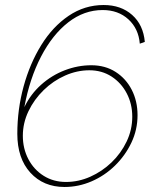

<svg xmlns="http://www.w3.org/2000/svg" viewBox="-20 -735 621 765"><path d="M237 10Q293 10 345 -12.5Q397 -35 438 -75Q479 -115 503.5 -166.5Q528 -218 528 -276Q528 -332 505 -377Q482 -422 440.5 -448.5Q399 -475 344 -475Q290 -475 238 -455Q186 -435 144 -397.5Q102 -360 77 -308Q98 -422 143.5 -509.5Q189 -597 252 -646Q315 -695 389 -695Q451 -695 491.5 -658Q532 -621 537 -561L557 -568Q551 -636 506.5 -675.5Q462 -715 393 -715Q317 -715 253.5 -672Q190 -629 144.5 -555.5Q99 -482 74 -390.5Q49 -299 49 -202Q49 -104 101 -47Q153 10 237 10ZM243 -10Q193 -10 154 -34.5Q115 -59 93 -101Q71 -143 71 -194Q71 -245 93.5 -292Q116 -339 154 -376Q192 -413 239.5 -434Q287 -455 336 -455Q386 -455 424.5 -430Q463 -405 485 -363Q507 -321 507 -270Q507 -218 484.5 -171Q462 -124 424.5 -88Q387 -52 340 -31Q293 -10 243 -10Z"/></svg>

Font: Raleway Thin
Style: Italic
Weight: 100
Italic angle: -12°
Designer: Matt McInerney, Pablo Impallari, Rodrigo Fuenzalida
Foundry: Matt McInerney, Pablo Impallari, Rodrigo Fuenzalida
Version: Version 4.026